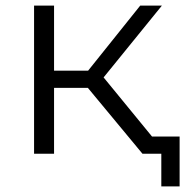

<svg xmlns="http://www.w3.org/2000/svg" viewBox="-20 -546 658 682"><path d="M618 116V-61H520L348 -271L555 -526H478L293 -295H172V-526H101V0H172V-234H292L486 0H553V116Z"/></svg>

Font: Montserrat Z
Style: Regular
Weight: 400
Designer: Julieta Ulanovsky
Foundry: Julieta Ulanovsky
Version: Version 8.000